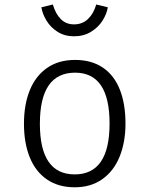

<svg xmlns="http://www.w3.org/2000/svg" viewBox="-20 -811 655 842"><path d="M530.3 -269.2Q530.3 -188.2 504.9 -124.9Q479.5 -61.5 429.2 -25.6Q379 10.3 307.7 10.3Q235.4 10.3 185.4 -24.4Q135.4 -59 110.3 -121.5Q85.1 -184.1 85.1 -268.2Q85.1 -351.8 110.5 -414.9Q135.9 -477.9 186.4 -513.1Q236.9 -548.2 309.2 -548.2Q381.5 -548.2 431.3 -514.4Q481 -480.5 505.6 -417.9Q530.3 -355.4 530.3 -269.2ZM154.9 -268.2Q154.9 -46.2 307.7 -46.2Q460.5 -46.2 460.5 -269.2Q460.5 -492.3 309.2 -492.3Q154.9 -492.3 154.9 -268.2ZM161.5 -779 211.8 -791.3Q223.6 -750.3 246.7 -727.2Q269.7 -704.1 304.6 -704.1Q341 -704.1 365.6 -727.4Q390.3 -750.8 402.1 -791.3L452.8 -779Q448.2 -749.7 429.5 -720.3Q410.8 -690.8 378.7 -671.3Q346.7 -651.8 304.6 -651.8Q263.6 -651.8 232.8 -671.3Q202.1 -690.8 184.1 -720.3Q166.2 -749.7 161.5 -779Z"/></svg>

Font: Fira Code Fixed Light
Style: Regular
Weight: 300
Monospace: yes
Designer: Carrois Corporate, Edenspiekermann AG, Nikita Prokopov
Foundry: Carrois Corporate, Edenspiekermann AG, Nikita Prokopov
Version: Version 5.002